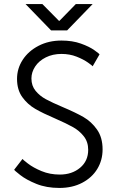

<svg xmlns="http://www.w3.org/2000/svg" viewBox="-20 -915 577 947"><path d="M275 -54Q335 -54 375 -87.5Q415 -121 415 -176Q415 -215 393.5 -242.5Q372 -270 340 -288Q308 -306 253 -330Q192 -356 154 -378Q116 -400 90 -436Q64 -472 64 -526Q64 -577 92 -620Q120 -663 170 -689Q220 -715 283 -715Q337 -715 379 -700Q421 -685 446 -667Q471 -649 471 -647L437 -588Q437 -590 414.5 -606Q392 -622 358 -635.5Q324 -649 283 -649Q240 -649 206 -632Q172 -615 153.5 -587Q135 -559 135 -528Q135 -492 155.5 -467Q176 -442 206.5 -425.5Q237 -409 289 -387Q353 -360 392 -337.5Q431 -315 458.5 -276Q486 -237 486 -178Q486 -125 460 -82Q434 -39 385.5 -13.5Q337 12 273 12Q209 12 159.5 -8Q110 -28 80 -51.5Q50 -75 50 -78L91 -131Q91 -129 117.5 -108.5Q144 -88 185 -71Q226 -54 275 -54ZM189 -895 271 -812H273L354 -895H437L311 -765H232L106 -895Z"/></svg>

Font: Museo Sans Light
Style: Regular
Weight: 300
Designer: Jos Buivenga
Foundry: Jos Buivenga & Rosetta Type Foundry (extension, remastering)
Version: Version 3.600;PS 1.000;hotconv 1.0.88;makeotf.lib2.5.647800;